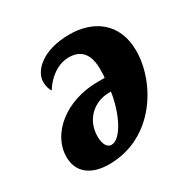

<svg xmlns="http://www.w3.org/2000/svg" viewBox="-130 -671 799 806"><g transform="rotate(-30 269.5 -268.0)"><path d="M178 10C395 10 514 -195 514 -347C514 -482 420 -546 305 -546C171 -546 110 -479 110 -428C110 -409 115 -391 123 -379C148 -421 196 -464 254 -464C316 -464 344 -425 344 -356C344 -340 344 -326 342 -314H308C152 -314 37 -217 37 -106C37 -33 89 10 178 10ZM227 -56C206 -56 193 -79 193 -115C193 -197 254 -251 328 -251H336C323 -158 275 -56 227 -56Z"/></g></svg>

Font: Noto Serif Condensed Black
Style: Italic
Weight: 900
Width: 3
Italic angle: -12°
Designer: Monotype Design Team
Foundry: Monotype Imaging Inc.
Version: Version 2.013